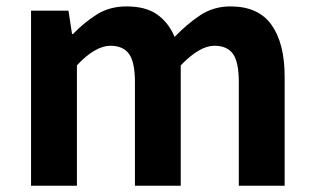

<svg xmlns="http://www.w3.org/2000/svg" viewBox="-20 -594 1004 614"><path d="M79.3 0V-559.8H199L210.4 -485.1H213.2Q248.4 -521.4 289.3 -547.5Q330.2 -573.5 384.9 -573.5Q445.2 -573.5 481.8 -548.2Q518.4 -522.9 538.5 -476Q577.7 -516.9 620.2 -545.2Q662.8 -573.5 717.1 -573.5Q806.6 -573.5 848.4 -514.3Q890.3 -455 890.3 -349.1V0H743.7V-330.9Q743.7 -396 724.9 -421.9Q706.1 -447.7 665.5 -447.7Q642.1 -447.7 615.4 -432.2Q588.7 -416.8 558 -385.1V0H411.5V-330.9Q411.5 -396 392.4 -421.9Q373.3 -447.7 332.7 -447.7Q309.6 -447.7 282.5 -432.2Q255.4 -416.8 226 -385.1V0Z"/></svg>

Font: Noto Sans TC
Style: Regular
Weight: 100
Designer: Ryoko NISHIZUKA 西塚涼子 (kana, bopomofo & ideographs); Paul D. Hunt (Latin, Greek & Cyrillic); Sandoll Communications 산돌커뮤니
Foundry: Adobe
Version: Version 2.004;hotconv 1.0.118;makeotfexe 2.5.65603